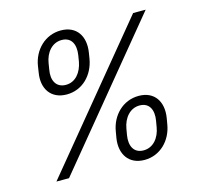

<svg xmlns="http://www.w3.org/2000/svg" viewBox="-108 -852 1014 977"><g transform="rotate(-15 399.5 -363.5)"><path d="M130.3 -559.3C116.1 -477.6 156.6 -414.4 240.4 -414.4C323.9 -414.4 383.9 -477.6 398.1 -559.3L403.4 -592.3C416.2 -673.7 377.8 -737.2 293.7 -737.2C210.6 -737.2 148.1 -673.7 135.3 -592.3ZM73.9 0H140.3L739 -727.3H672.9ZM191.4 -592.3C199.9 -646 234.4 -688.9 285.5 -688.9C338.1 -688.9 356.2 -646 347.7 -592.3L342.3 -559.3C332.4 -505.7 299.7 -462.7 248.6 -462.7C196.4 -462.7 176.1 -505.7 186.1 -559.3ZM426.1 -134.9C413 -53.6 452.8 9.9 536.6 9.9C619.7 9.9 680.8 -53.6 694.2 -134.9L699.9 -168C713.1 -249.6 674.4 -312.9 590.6 -312.9C507.1 -312.9 445 -249.6 431.8 -168ZM487.6 -168C496.8 -221.6 531.2 -264.6 582.4 -264.6C634.6 -264.6 653.1 -221.6 643.8 -168L638.1 -134.9C629.3 -81.3 595.5 -38.4 544.4 -38.4C491.8 -38.4 473 -81.3 481.9 -134.9Z"/></g></svg>

Font: TID UI Light
Style: Italic
Weight: 300
Italic angle: -9.39999°
Designer: The TID Project Authors
Foundry: Bakken & Bæck
Version: Version 1.001;hotconv 1.0.109;makeotfexe 2.5.65596